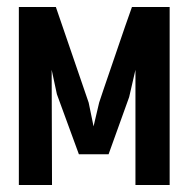

<svg xmlns="http://www.w3.org/2000/svg" viewBox="-20 -546 540 550"><path d="M368 -16V-346L350 -268L291 -104H206L143 -276L128 -346L129 -16H34V-526H140L234 -252L248 -184L264 -252Q269 -267 276.5 -289.5Q284 -312 295.5 -345Q307 -378 322 -422.5Q337 -467 358 -526H466V-16Z"/></svg>

Font: D2Coding ligature
Style: Bold
Weight: 700
Monospace: yes
Designer: Yong-Rak Park; Jeong-Hwan Yoon; Sang-Min Lee;
Foundry: NHN Corporation
Version: Version 1.3.2; Build 20180524